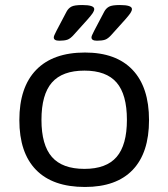

<svg xmlns="http://www.w3.org/2000/svg" viewBox="-20 -738 670 764"><path d="M318 6Q190 6 123.5 -62Q57 -130 57 -260Q57 -391 124 -460Q191 -529 318 -529Q442 -529 507.5 -460Q573 -391 573 -260Q573 -130 508 -62Q443 6 318 6ZM316 -66Q403 -66 444 -113.5Q485 -161 485 -261Q485 -362 444 -409.5Q403 -457 316 -457Q228 -457 186.5 -409.5Q145 -362 145 -261Q145 -161 186.5 -113.5Q228 -66 316 -66ZM216 -576Q194 -576 194 -589Q194 -594 197.5 -600.5Q201 -607 205 -616L245 -692Q252 -705 264 -711.5Q276 -718 307 -718Q355 -718 355 -702Q355 -695 349 -686Q343 -677 328 -660L274 -600Q260 -584 248 -580Q236 -576 216 -576ZM366 -576Q344 -576 344 -589Q344 -594 347.5 -600.5Q351 -607 355 -616L395 -692Q402 -705 414 -711.5Q426 -718 457 -718Q505 -718 505 -702Q505 -695 499 -686Q493 -677 478 -660L424 -600Q410 -584 398 -580Q386 -576 366 -576Z"/></svg>

Font: Asap Semi Expanded
Style: Regular
Weight: 400
Width: 6
Designer: Pablo Cosgaya
Foundry: Omnibus-Type
Version: Version 3.001; ttfautohint (v1.8.4.7-5d5b)